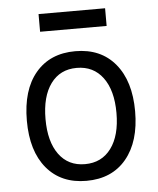

<svg xmlns="http://www.w3.org/2000/svg" viewBox="-51 -721 642 779"><g transform="rotate(-5 270.5 -331.5)"><path d="M270 14Q167 14 108.5 -56Q50 -126 50 -250Q50 -375 108.5 -444.5Q167 -514 270 -514Q374 -514 432.5 -443.5Q491 -373 491 -250Q491 -127 432.5 -56.5Q374 14 270 14ZM270 -54Q338 -54 376.5 -106Q415 -158 415 -250Q415 -342 376.5 -394Q338 -446 270 -446Q202 -446 164 -394Q126 -342 126 -250Q126 -158 164 -106Q202 -54 270 -54ZM135 -605V-677H406V-605Z"/></g></svg>

Font: Imprima
Style: Regular
Weight: 400
Designer: Eduardo Tunni
Foundry: Eduardo Tunni
Version: Version 1.002; ttfautohint (v1.8.4.7-5d5b);gftools[0.9.23]